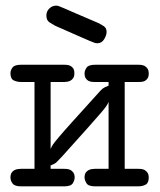

<svg xmlns="http://www.w3.org/2000/svg" viewBox="-20 -659 565 679"><path d="M17 -31Q17 -42 21 -48Q25 -54 30.5 -57Q36 -60 42.5 -61Q49 -62 54 -62H102V-369H55Q41 -369 29 -374.5Q17 -380 17 -400Q17 -411 24.5 -420.5Q32 -430 54 -430H208Q211 -430 217 -429.5Q223 -429 229 -426Q235 -423 239 -417Q243 -411 243 -400Q243 -389 239 -383Q235 -377 229.5 -374Q224 -371 218 -370Q212 -369 207 -369H159V-132Q162 -140 167 -147.5Q172 -155 188 -174Q204 -193 236 -228.5Q268 -264 325 -327Q337 -341 343.5 -346Q350 -351 364 -356V-369H317Q312 -369 305.5 -369.5Q299 -370 293 -373Q287 -376 283 -382.5Q279 -389 279 -400Q279 -409 286 -419.5Q293 -430 316 -430H470Q473 -430 479 -429.5Q485 -429 491 -426Q497 -423 501.5 -416.5Q506 -410 506 -399Q506 -388 502 -382Q498 -376 492.5 -373Q487 -370 480.5 -369.5Q474 -369 469 -369H421V-62H468Q472 -62 478.5 -61.5Q485 -61 491 -58Q497 -55 501.5 -48.5Q506 -42 506 -31Q506 -12 495 -6Q484 0 469 0H316Q292 0 285.5 -11.5Q279 -23 279 -31Q279 -42 283 -48Q287 -54 292.5 -57Q298 -60 304.5 -61Q311 -62 316 -62H364V-299Q361 -291 355.5 -283Q350 -275 334 -256.5Q318 -238 286.5 -202.5Q255 -167 198 -104Q185 -90 179 -84.5Q173 -79 159 -74V-62H206Q210 -62 216.5 -61.5Q223 -61 229 -58Q235 -55 239.5 -48.5Q244 -42 244 -31Q244 -22 237.5 -11Q231 0 207 0H54Q32 0 24.5 -10Q17 -20 17 -31ZM144 -604Q144 -619 154.5 -629Q165 -639 178 -639H180Q183 -639 187.5 -637.5Q192 -636 206 -630Q220 -624 248.5 -611.5Q277 -599 329 -577Q337 -573 347 -566.5Q357 -560 357 -546Q357 -535 348.5 -520.5Q340 -506 324 -506H323Q320 -506 316 -507Q312 -508 298 -514Q284 -520 255.5 -532.5Q227 -545 175 -568Q166 -573 155 -580Q144 -587 144 -604Z"/></svg>

Font: CMU Typewriter Custom
Style: Regular
Weight: 500
Monospace: yes
Version: Version 0.7.0